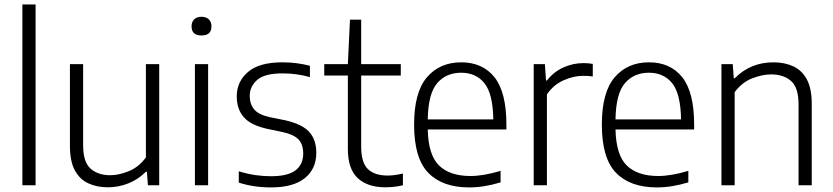

<svg xmlns="http://www.w3.org/2000/svg" viewBox="-20 -828 3721 858"><path d="M80 0V-808H139V0Z M462 9Q413 9 374.5 -8.8Q336 -26.5 314.2 -67.2Q292.5 -108 292.5 -176.5V-541.5H351.5V-178.5Q351.5 -103.5 385 -74.2Q418.5 -45 472 -45Q511.5 -45 556 -63.2Q600.5 -81.5 632 -124.5V-541.5H691.5V0H641L636.5 -60.5H632Q597.5 -26 553.5 -8.5Q509.5 9 462 9Z M851 0V-541.5H910V0ZM880.5 -669.5Q836 -669.5 836 -710.5Q836 -730 847.8 -741.5Q859.5 -753 880.5 -753Q901.5 -753 913.2 -741.5Q925 -730 925 -710.5Q925 -669.5 880.5 -669.5Z M1191 9.5Q1113 9.5 1047 -12V-62.5Q1087 -50.5 1121.5 -45.5Q1156 -40.5 1191.5 -40.5Q1266.5 -40.5 1300.8 -67Q1335 -93.5 1335 -141.5Q1335 -183 1313.8 -205Q1292.5 -227 1242.5 -238L1173 -252.5Q1099.5 -269 1068.8 -305Q1038 -341 1038 -397.5Q1038 -463 1088 -506.2Q1138 -549.5 1242 -549.5Q1306 -549.5 1365 -534V-483.5Q1332 -492.5 1303.2 -496.2Q1274.5 -500 1242.5 -500Q1162.5 -500 1129.2 -470.8Q1096 -441.5 1096 -399.5Q1096 -363 1115.8 -339.2Q1135.5 -315.5 1185.5 -304.5L1254.5 -290.5Q1330 -273.5 1361.8 -238.5Q1393.5 -203.5 1393.5 -145Q1393.5 -73.5 1342.2 -32Q1291 9.5 1191 9.5Z M1702 9Q1623 9 1578.8 -31.8Q1534.5 -72.5 1534.5 -163V-490.5H1429V-541.5H1534.5L1544 -740H1594V-541.5H1771V-490.5H1594V-173Q1594 -101.5 1624 -72.5Q1654 -43.5 1712.5 -43.5Q1741.5 -43.5 1780.5 -52.5V0Q1741 9 1702 9Z M2076.5 9.5Q1957 9.5 1893.8 -55.8Q1830.5 -121 1830.5 -271Q1830.5 -416 1888 -482.8Q1945.5 -549.5 2041 -549.5Q2136.5 -549.5 2189.8 -482.8Q2243 -416 2243 -270V-249.5H1891.5Q1894 -135 1942.2 -88.2Q1990.5 -41.5 2082.5 -41.5Q2140.5 -41.5 2217 -64.5V-13Q2178.5 -1.5 2144.2 4Q2110 9.5 2076.5 9.5ZM2040.5 -503Q1974 -503 1933.8 -456.5Q1893.5 -410 1891.5 -294.5H2184.5Q2182.5 -409.5 2144.8 -456.2Q2107 -503 2040.5 -503Z M2365 0V-541.5H2415L2420 -468.5H2424.5Q2453.5 -506.5 2497 -526.2Q2540.5 -546 2586.5 -546Q2609.5 -546 2629 -542.5V-486.5Q2618 -488 2607.2 -488.5Q2596.5 -489 2584 -489Q2543 -489 2497.8 -468.8Q2452.5 -448.5 2424 -406V0Z M2915.5 9.5Q2796 9.5 2732.8 -55.8Q2669.5 -121 2669.5 -271Q2669.5 -416 2727 -482.8Q2784.5 -549.5 2880 -549.5Q2975.5 -549.5 3028.8 -482.8Q3082 -416 3082 -270V-249.5H2730.5Q2733 -135 2781.2 -88.2Q2829.5 -41.5 2921.5 -41.5Q2979.5 -41.5 3056 -64.5V-13Q3017.5 -1.5 2983.2 4Q2949 9.5 2915.5 9.5ZM2879.5 -503Q2813 -503 2772.8 -456.5Q2732.5 -410 2730.5 -294.5H3023.5Q3021.5 -409.5 2983.8 -456.2Q2946 -503 2879.5 -503Z M3204 0V-541.5H3254.5L3259 -478.5H3263.5Q3334 -549.5 3436.5 -549.5Q3486.5 -549.5 3525.2 -531.5Q3564 -513.5 3585.8 -472.8Q3607.5 -432 3607.5 -363.5V0H3548.5V-361.5Q3548.5 -436.5 3515.2 -466Q3482 -495.5 3425.5 -495.5Q3386.5 -495.5 3341 -477.8Q3295.5 -460 3263 -416V0Z"/></svg>

Font: Encode Sans Lt
Style: Regular
Weight: 300
Designer: Multiple Designers
Foundry: Impallari Type
Version: Version 3.002; ttfautohint (v1.8.3) -l 8 -r 50 -G 200 -x 14 